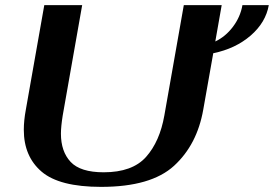

<svg xmlns="http://www.w3.org/2000/svg" viewBox="-20 -720 1070 750"><path d="M813 -512 774 -292Q750 -155 660 -72.5Q570 10 375 10Q212 10 142.5 -49.5Q73 -109 73 -213Q73 -249 81 -292L153 -700H301L225 -269Q218 -225 218 -198Q218 -128 256 -87.5Q294 -47 385 -47Q497 -47 550.5 -107Q604 -167 622 -269L698 -700H846L821 -558Q861 -577 890 -615.5Q919 -654 927 -700H1030Q1018 -632 959 -581Q900 -530 813 -512Z"/></svg>

Font: Fahkwang SemiBold
Style: Italic
Weight: 600
Italic angle: -10°
Version: Version 1.000; ttfautohint (v1.6)